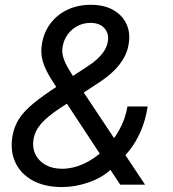

<svg xmlns="http://www.w3.org/2000/svg" viewBox="-20 -754 708 784"><path d="M233.4 9.8Q162.1 9.8 113.3 -17.1Q64.5 -43.9 42.7 -90.8Q21 -137.7 30.8 -197.8Q37.6 -237.8 58.3 -269.5Q79.1 -301.3 117.2 -332.3Q155.3 -363.3 213.9 -401.9L339.8 -484.4Q358.9 -496.6 375.7 -511.7Q392.6 -526.9 404.8 -545.2Q417 -563.5 420.4 -585.4Q425.8 -617.2 406.2 -638.9Q386.7 -660.6 349.6 -660.6Q321.8 -660.6 297.6 -648.4Q273.4 -636.2 257.1 -614.3Q240.7 -592.3 235.8 -563.5Q231.9 -541.5 238.3 -520Q244.6 -498.5 260.7 -471.4Q276.9 -444.3 303.2 -404.3L572.3 0H470.7L251 -334Q212.9 -392.6 188.2 -432.4Q163.6 -472.2 154.3 -505.1Q145 -538.1 151.4 -576.2Q159.7 -623.5 186.8 -659.2Q213.9 -694.8 256.1 -714.6Q298.3 -734.4 350.6 -734.4Q404.8 -734.4 442.1 -713.4Q479.5 -692.4 496.3 -656.2Q513.2 -620.1 505.4 -574.2Q501 -544.4 485.6 -517.1Q470.2 -489.7 445.3 -465.3Q420.4 -440.9 385.7 -418L221.7 -310.1Q171.9 -276.9 147 -247.8Q122.1 -218.8 116.7 -184.1Q111.3 -150.9 124.5 -123.8Q137.7 -96.7 166 -80.8Q194.3 -64.9 233.4 -64.9Q277.3 -64.9 320.8 -84.7Q364.3 -104.5 401.6 -139.4Q439 -174.3 465.3 -220.5Q491.7 -266.6 500.5 -319.3H583Q573.7 -260.7 554 -216.6Q534.2 -172.4 509.3 -140.9Q484.4 -109.4 459 -87.4L437.5 -65.9Q397.5 -28.3 342.3 -9.3Q287.1 9.8 233.4 9.8Z"/></svg>

Font: Inter 24pt
Style: Italic
Weight: 400
Italic angle: -9.3988°
Designer: Rasmus Andersson
Foundry: rsms
Version: Version 4.001;git-66647c0bb